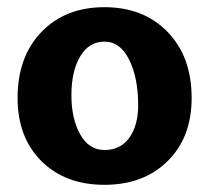

<svg xmlns="http://www.w3.org/2000/svg" viewBox="-20 -505 583 535"><path d="M29 -232Q29 -347 95.5 -416Q162 -485 271 -485Q380 -485 447 -416Q514 -347 514 -232Q514 -122 447 -56Q380 10 271 10Q162 10 95.5 -56Q29 -122 29 -232ZM365 -212Q365 -288 340 -338.5Q315 -389 271 -389Q228 -389 203.5 -348Q179 -307 179 -240Q179 -174 203.5 -130.5Q228 -87 271 -87Q316 -87 340.5 -121.5Q365 -156 365 -212Z"/></svg>

Font: Overlock Black
Style: Regular
Weight: 900
Designer: Dario Muhafara
Foundry: Dario Manuel Muhafara
Version: Version 1.002